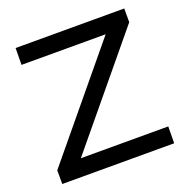

<svg xmlns="http://www.w3.org/2000/svg" viewBox="-125 -818 913 935"><g transform="rotate(-20 331.0 -350.0)"><path d="M54 -700H617V-629L169 -87H622L621 0H41V-71L489 -613H53Z"/></g></svg>

Font: Montserrat
Style: Regular
Weight: 400
Designer: Julieta Ulanovsky
Foundry: Julieta Ulanovsky
Version: Version 6.001